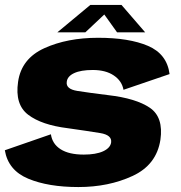

<svg xmlns="http://www.w3.org/2000/svg" viewBox="-20 -750 730 775"><path d="M296.5 5Q418.5 5 515.2 -39.8Q612 -84.5 627.5 -186Q640.5 -277 584.8 -315Q529 -353 416.5 -366Q339 -375.5 292 -383Q245 -390.5 249.5 -420Q252 -442 279.2 -454.8Q306.5 -467.5 354.5 -467.5Q406.5 -467.5 439.2 -445.5Q472 -423.5 478.5 -387.5L664.5 -451Q654 -532 577.5 -564.8Q501 -597.5 376 -597.5Q251.5 -597.5 159 -555.5Q66.5 -513.5 53 -420Q39.5 -328 93.8 -286.8Q148 -245.5 253.5 -232.5Q335 -221 384 -213Q433 -205 428.5 -174.5Q425 -152.5 396 -139.2Q367 -126 318 -126Q258.5 -126 224.8 -147.5Q191 -169 185.5 -208L-0.5 -143.5Q13 -62.5 93.8 -28.8Q174.5 5 296.5 5ZM211.5 -619.5H324.5L401 -691.5L452.5 -619.5H566L470.5 -730H344.5Z"/></svg>

Font: Anybody UltraCondensed Thin ExtraBold
Style: Italic
Weight: 800
Italic angle: -10°
Version: Version 1.111